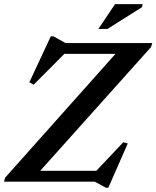

<svg xmlns="http://www.w3.org/2000/svg" viewBox="-32 -878 756 928"><path d="M704 -670 698 -650.5 162.5 -52.5H433.5L564 -190.5L585.5 -184.5L491.5 29.5H480L426 0H-12.5L-7 -19.5L526 -617.5H279L130.5 -468.5L110 -480.5L213.5 -702.5H226.5L284.5 -670ZM443.5 -738 524 -858H657L654.5 -843.5L487.5 -738Z"/></svg>

Font: Newsreader Text SemiBold
Style: Italic
Weight: 600
Italic angle: -17°
Designer: Hugues Gentile
Foundry: Production Type
Version: Version 1.001